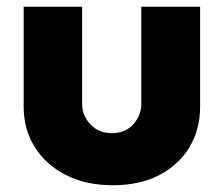

<svg xmlns="http://www.w3.org/2000/svg" viewBox="-20 -535 661 568"><path d="M314 13Q234 13 174.5 -17.5Q115 -48 82.5 -100.5Q50 -153 50 -219V-515H223V-227Q223 -193 247.5 -167Q272 -141 311 -141Q350 -141 374 -167Q398 -193 398 -227V-515H572V-219Q572 -153 541 -100.5Q510 -48 452 -17.5Q394 13 314 13Z"/></svg>

Font: MuseoModerno ExtraBold
Style: Regular
Weight: 800
Designer: Pablo Cosgaya, Héctor Gatti, Marcela Romero, and the Authors of The MuseoModerno Project.
Foundry: Omnibus-Type Team
Version: Version 1.001